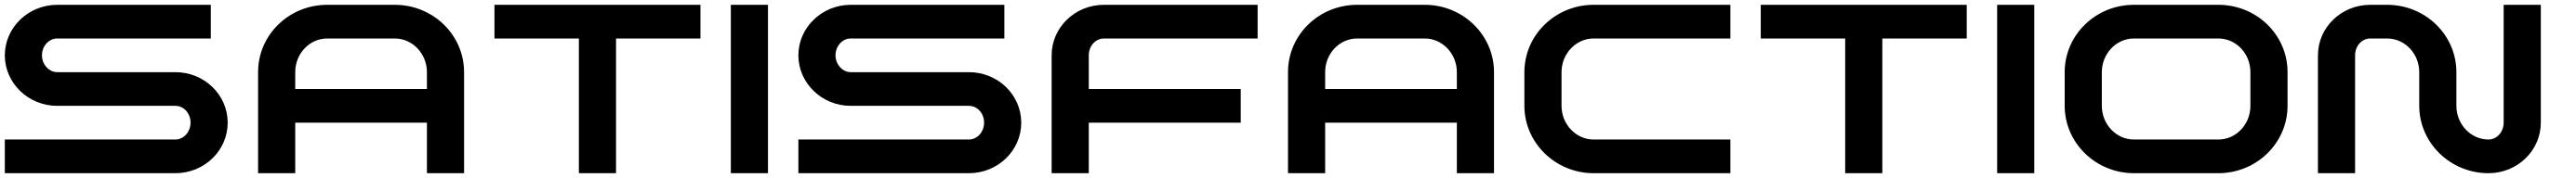

<svg xmlns="http://www.w3.org/2000/svg" viewBox="-20 -720 10680 740"><path d="M0 0V-140H707C742 -140 770 -172 770 -210C770 -249 742 -280 707 -280H217C98 -280 0 -374 0 -490C0 -606 98 -700 217 -700H854V-560H217C183 -560 154 -529 154 -490C154 -452 183 -420 217 -420H707C827 -420 924 -326 924 -210C924 -94 827 0 707 0Z M1337 -700C1178 -700 1050 -575 1050 -420V0H1204V-210H1750V0H1904V-420C1904 -575 1775 -700 1617 -700ZM1204 -420C1204 -497 1263 -560 1337 -560H1617C1690 -560 1750 -497 1750 -420V-350H1204Z M2030 -700V-560H2380V0H2534V-560H2884V-700Z M3010 0V-700H3164V0Z M3290 0V-140H3997C4032 -140 4060 -172 4060 -210C4060 -249 4032 -280 3997 -280H3507C3388 -280 3290 -374 3290 -490C3290 -606 3388 -700 3507 -700H4144V-560H3507C3473 -560 3444 -529 3444 -490C3444 -452 3473 -420 3507 -420H3997C4117 -420 4214 -326 4214 -210C4214 -94 4117 0 3997 0Z M5194 -560V-700H4557C4437 -700 4340 -606 4340 -490V0H4494V-210H5124V-350H4494V-490C4494 -529 4522 -560 4557 -560Z M5607 -700C5448 -700 5320 -575 5320 -420V0H5474V-210H6020V0H6174V-420C6174 -575 6045 -700 5887 -700ZM5474 -420C5474 -497 5533 -560 5607 -560H5887C5960 -560 6020 -497 6020 -420V-350H5474Z M6587 0C6429 0 6300 -126 6300 -280V-420C6300 -575 6429 -700 6587 -700H7154V-560H6587C6514 -560 6454 -497 6454 -420V-280C6454 -203 6514 -140 6587 -140H7154V0Z M7280 -700V-560H7630V0H7784V-560H8134V-700Z M8260 0V-700H8414V0Z M8827 0C8669 0 8540 -126 8540 -280V-420C8540 -575 8669 -700 8827 -700H9177C9336 -700 9464 -575 9464 -420V-280C9464 -126 9336 0 9177 0ZM8827 -560C8754 -560 8694 -497 8694 -420V-280C8694 -203 8754 -140 8827 -140H9177C9251 -140 9310 -203 9310 -280V-420C9310 -497 9251 -560 9177 -560Z M10297 0C10139 0 10010 -126 10010 -280V-420C10010 -497 9950 -560 9877 -560H9807C9772 -560 9744 -529 9744 -490V0H9590V-490C9590 -606 9687 -700 9807 -700H9877C10035 -700 10164 -575 10164 -420V-280C10164 -203 10224 -140 10297 -140C10332 -140 10360 -172 10360 -210V-700H10514V-210C10514 -94 10417 0 10297 0Z"/></svg>

Font: Generic Techno
Style: Regular
Weight: 400
Designer: NC Empire
Foundry: NC Empire
Version: Version 1.000;hotconv 1.0.109;makeotfexe 2.5.65596